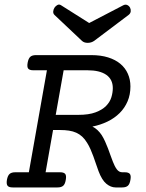

<svg xmlns="http://www.w3.org/2000/svg" viewBox="-20 -821 640 841"><path d="M258.8 -513.2 224.1 -317.9H323.2Q369.1 -317.9 398.4 -328.9Q427.7 -339.8 444.6 -356.9Q461.4 -374 467.8 -394.8Q474.1 -415.5 474.1 -435.1Q474.1 -473.1 445.6 -493.2Q417 -513.2 362.8 -513.2ZM384.8 -266.6Q397 -260.7 407.2 -251Q417.5 -241.2 425.3 -229.5Q433.6 -216.3 440.4 -201.2Q447.3 -186 453.1 -170.7Q459 -155.3 464.1 -140.4Q469.2 -125.5 474.6 -112.3Q482.4 -91.8 491.9 -79.1Q501.5 -66.4 515.6 -66.4H526.4Q543 -66.4 548.8 -59.1Q554.7 -51.8 551.3 -33.2Q548.3 -14.6 540 -7.3Q531.7 0 515.1 0H486.3Q465.3 0 445.8 -16.1Q426.3 -32.2 411.6 -71.3Q405.8 -87.4 400.1 -104Q394.5 -120.6 388.7 -136.7Q382.8 -152.8 376.2 -167.7Q369.6 -182.6 361.3 -195.8Q351.6 -211.9 339.8 -222.7Q328.1 -233.4 314 -239.7Q299.8 -246.1 282.2 -248.8Q264.6 -251.5 242.7 -251.5H212.4L179.7 -66.4H243.2Q259.8 -66.4 265.6 -59.1Q271.5 -51.8 268.1 -33.2Q265.1 -14.6 256.8 -7.3Q248.5 0 231.9 0H35.6Q19 0 13.2 -7.3Q7.3 -14.6 10.3 -33.2Q13.7 -51.8 22 -59.1Q30.3 -66.4 46.9 -66.4H106.4L185.5 -513.2H126Q109.4 -513.2 103.5 -520.5Q97.7 -527.8 101.1 -546.4Q104.5 -564.9 112.8 -572.3Q121.1 -579.6 137.7 -579.6H379.9Q421.4 -579.6 453.4 -569.6Q485.4 -559.6 507.1 -541.5Q528.8 -523.4 540 -498Q551.3 -472.7 551.3 -442.4Q551.3 -406.2 538.8 -377.2Q526.4 -348.1 504.2 -325.9Q481.9 -303.7 451.4 -288.8Q420.9 -273.9 384.8 -266.6ZM520 -797.9Q529.8 -802.7 537.8 -798.8Q545.9 -794.9 549.8 -787.1Q553.7 -779.3 552.5 -770.5Q551.3 -761.7 543 -755.4L392.6 -642.1Q379.9 -633.3 364.3 -633.3Q348.1 -633.3 338.9 -642.1L218.8 -755.4Q212.4 -761.7 213.1 -770.8Q213.9 -779.8 218.8 -787.6Q224.1 -795.4 231.9 -799.3Q239.7 -803.2 247.6 -797.9L370.6 -720.2Z"/></svg>

Font: Courier Prime
Style: Italic
Weight: 400
Monospace: yes
Designer: Alan Dague-Greene
Foundry: Quote-Unquote Apps
Version: Version 1.202